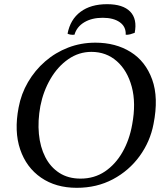

<svg xmlns="http://www.w3.org/2000/svg" viewBox="-20 -889 781 918"><path d="M347 9Q247 9 176.5 -39.5Q106 -88 76.5 -174.5Q47 -261 69 -375Q81 -440 114 -496.5Q147 -553 196 -595.5Q245 -638 306 -661.5Q367 -685 436 -685Q533 -685 604.5 -640.5Q676 -596 707.5 -509Q739 -422 714 -296Q698 -212 647.5 -142.5Q597 -73 520 -32Q443 9 347 9ZM365 -35Q431 -35 481.5 -69Q532 -103 565.5 -161.5Q599 -220 612 -294Q631 -396 610 -474Q589 -552 538.5 -596.5Q488 -641 417 -641Q357 -641 306.5 -606Q256 -571 221.5 -512Q187 -453 173 -382Q160 -311 166 -248.5Q172 -186 196.5 -138Q221 -90 263.5 -62.5Q306 -35 365 -35ZM492 -869Q568 -869 602.5 -833.5Q637 -798 624 -732Q614 -728 602.5 -725Q591 -722 581 -723Q583 -761 553 -782.5Q523 -804 471 -804Q419 -804 383 -782.5Q347 -761 336 -723Q326 -722 317 -723.5Q308 -725 303 -728Q316 -796 365 -832.5Q414 -869 492 -869Z"/></svg>

Font: Vollkorn
Style: Italic
Weight: 400
Italic angle: -11°
Designer: Friedrich Althausen
Foundry: Friedrich Althausen
Version: Version 5.001